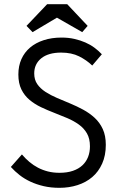

<svg xmlns="http://www.w3.org/2000/svg" viewBox="-20 -890 560 920"><path d="M265 10Q311 10 351.5 -3Q392 -16 422 -41.5Q452 -67 469.5 -106Q487 -145 487 -196Q487 -240 472.5 -271.5Q458 -303 433.5 -325.5Q409 -348 378.5 -364.5Q348 -381 315.5 -394.5Q283 -408 252.5 -421Q222 -434 197.5 -450Q173 -466 158.5 -487Q144 -508 144 -538Q144 -561 152.5 -579Q161 -597 177.5 -610.5Q194 -624 218 -631Q242 -638 273 -638Q323 -638 359 -620Q395 -602 422 -576L468 -630Q452 -647 432.5 -661.5Q413 -676 389 -686.5Q365 -697 336.5 -703.5Q308 -710 275 -710Q228 -710 189.5 -697.5Q151 -685 124 -662Q97 -639 82.5 -606.5Q68 -574 68 -533Q68 -491 82.5 -461.5Q97 -432 121.5 -411.5Q146 -391 176.5 -376.5Q207 -362 239.5 -349.5Q272 -337 302.5 -324Q333 -311 357.5 -293.5Q382 -276 396.5 -251Q411 -226 411 -189Q411 -161 402 -138Q393 -115 375 -98Q357 -81 329.5 -71.5Q302 -62 265 -62Q235 -62 209.5 -68.5Q184 -75 162 -86.5Q140 -98 121 -114Q102 -130 85 -150L32 -90Q51 -69 74 -51Q97 -33 126 -19.5Q155 -6 189.5 2Q224 10 265 10ZM206 -870 107 -766 136 -736 291 -828 215 -827 374 -736 400 -766 302 -870Z"/></svg>

Font: Tilda Sans VF
Style: Regular
Weight: 400
Designer: ParaType Ltd
Foundry: ParaType Ltd
Version: Version 1.010